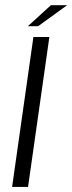

<svg xmlns="http://www.w3.org/2000/svg" viewBox="-20 -737 285 757"><path d="M27.7 0 111.7 -591H174.6L90.6 0ZM89.8 -633.6 180.8 -716.6H244.8L130 -633.6Z"/></svg>

Font: Alumni Sans SC Thin
Style: Italic
Weight: 100
Italic angle: -8°
Designer: Robert E. Leuschke
Foundry: Robert E. Leuschke
Version: Version 1.016